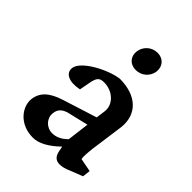

<svg xmlns="http://www.w3.org/2000/svg" viewBox="-216 -863 984 984"><g transform="rotate(45 276.0 -371.0)"><path d="M198 9C241 9 287 -17 337 -65L343 -34C349 -6 365 9 391 9C407 9 428 5 453 -7L520 -33L525 -76L452 -90C449 -105 451 -132 455 -168L480 -349C492 -453 422 -520 300 -520C222 -510 95 -442 88 -386C83 -343 128 -323 194 -337L205 -396C213 -438 224 -450 256 -450C319 -450 370 -403 363 -347L356 -296L173 -238C96 -214 60 -180 53 -126C46 -65 100 9 198 9ZM182 -152C185 -182 202 -201 240 -210L349 -236L334 -116C308 -89 280 -77 252 -77C209 -77 177 -113 182 -152ZM262 -680C257 -641 282 -609 326 -609C369 -609 402 -641 407 -680C411 -719 386 -751 343 -751C300 -751 267 -719 262 -680Z"/></g></svg>

Font: TPK Tissa Web SemiBold
Style: Italic
Weight: 600
Italic angle: -7°
Designer: Jacques Le Bailly, Suppakit Chalermlarp | Katatrad Co.,Ltd.
Foundry: Jacques Le Bailly, Cadson Demak Co.,Ltd.
Version: Version 5.000;Glyphs 3.1.2 (3151)